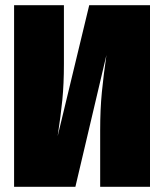

<svg xmlns="http://www.w3.org/2000/svg" viewBox="-20 -716 630 736"><path d="M555 0H364V-217Q364 -297 370.5 -363Q377 -429 388 -505L269 0H34V-696H225V-471Q225 -394 219 -333.5Q213 -273 201 -194L322 -696H555Z"/></svg>

Font: Fira Sans Condensed Black
Style: Regular
Weight: 900
Width: 3
Designer: Carrois Corporate & Edenspiekermann AG
Foundry: Carrois Corporate GbR & Edenspiekermann AG
Version: Version 4.203